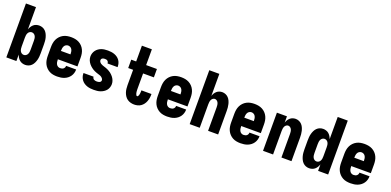

<svg xmlns="http://www.w3.org/2000/svg" viewBox="-2 -1593 5004 2460"><g transform="rotate(20 2500.0 -363.5)"><path d="M314 8Q294 8 273.5 1.5Q253 -5 237.5 -18.5Q222 -32 211 -50Q200 -68 193 -88V0H56V-735H193V-432Q200 -452 211 -470Q222 -488 237.5 -501.5Q253 -515 273.5 -521.5Q294 -528 314 -528Q338 -528 360 -519.5Q382 -511 398.5 -494.5Q415 -478 425.5 -456.5Q436 -435 442 -412.5Q448 -390 450 -366.5Q452 -343 452 -320V-200Q452 -177 450 -153.5Q448 -130 442 -107.5Q436 -85 425.5 -63.5Q415 -42 398.5 -25.5Q382 -9 360 -0.5Q338 8 314 8ZM254 -106Q270 -106 283.5 -115Q297 -124 304 -138.5Q311 -153 313 -168.5Q315 -184 315 -200V-320Q315 -336 313 -351.5Q311 -367 304 -381.5Q297 -396 283.5 -405Q270 -414 254 -414Q238 -414 224.5 -405Q211 -396 204 -381.5Q197 -367 195 -351.5Q193 -336 193 -320V-200Q193 -184 195 -168.5Q197 -153 204 -138.5Q211 -124 224.5 -115Q238 -106 254 -106Z M749 8Q722 8 694.5 3Q667 -2 643 -15Q619 -28 600 -48Q581 -68 569 -93Q557 -118 552.5 -145.5Q548 -173 548 -200V-320Q548 -348 552.5 -375Q557 -402 569 -427Q581 -452 600 -472Q619 -492 643.5 -505Q668 -518 695 -523Q722 -528 750 -528Q778 -528 805 -523Q832 -518 856.5 -505Q881 -492 900 -472Q919 -452 931 -427Q943 -402 947.5 -375Q952 -348 952 -320V-203H685V-200Q685 -184 687.5 -168Q690 -152 697.5 -137.5Q705 -123 719 -114.5Q733 -106 749 -106Q761 -106 773 -109Q785 -112 794 -119Q803 -126 808 -137Q813 -148 813 -160H950V-159Q950 -135 943 -111Q936 -87 922 -67Q908 -47 888.5 -32Q869 -17 846 -8Q823 1 798.5 4.5Q774 8 749 8ZM685 -317H815V-320Q815 -336 812.5 -352Q810 -368 802.5 -382.5Q795 -397 780.5 -405.5Q766 -414 750 -414Q734 -414 719.5 -405.5Q705 -397 697.5 -382.5Q690 -368 687.5 -352Q685 -336 685 -320Z M1249 8Q1226 8 1203 5.5Q1180 3 1158 -4.5Q1136 -12 1116.5 -25Q1097 -38 1083 -56.5Q1069 -75 1061.5 -97Q1054 -119 1054 -142V-150H1191V-148Q1191 -138 1196.5 -129Q1202 -120 1210.5 -115Q1219 -110 1229 -108Q1239 -106 1249 -106Q1259 -106 1268.5 -107.5Q1278 -109 1286.5 -112.5Q1295 -116 1301 -124Q1307 -132 1307 -141Q1307 -154 1299 -165Q1291 -176 1280 -183.5Q1269 -191 1256.5 -195Q1244 -199 1231.5 -203Q1219 -207 1206.5 -211.5Q1194 -216 1182 -221.5Q1170 -227 1159 -234Q1148 -241 1137.5 -249Q1127 -257 1117.5 -266Q1108 -275 1100 -285Q1092 -295 1085 -306.5Q1078 -318 1073.5 -330Q1069 -342 1066.5 -355Q1064 -368 1064 -381Q1064 -403 1071 -424.5Q1078 -446 1091.5 -464Q1105 -482 1123.5 -495Q1142 -508 1163 -515.5Q1184 -523 1206.5 -525.5Q1229 -528 1251 -528Q1274 -528 1296.5 -525Q1319 -522 1340 -514.5Q1361 -507 1379.5 -494Q1398 -481 1411.5 -462.5Q1425 -444 1431.5 -422Q1438 -400 1438 -378V-370H1301V-372Q1301 -381 1297 -390Q1293 -399 1286 -404.5Q1279 -410 1269.5 -412Q1260 -414 1251 -414Q1242 -414 1233.5 -412.5Q1225 -411 1217.5 -407Q1210 -403 1205.5 -395.5Q1201 -388 1201 -379Q1201 -366 1209 -355Q1217 -344 1228 -337Q1239 -330 1251.5 -325.5Q1264 -321 1276.5 -317Q1289 -313 1301 -309Q1313 -305 1325 -299Q1337 -293 1348.5 -286.5Q1360 -280 1370 -272Q1380 -264 1389.5 -255Q1399 -246 1407.5 -235.5Q1416 -225 1422.5 -214Q1429 -203 1434 -190.5Q1439 -178 1441.5 -165.5Q1444 -153 1444 -139Q1444 -117 1436.5 -94.5Q1429 -72 1414.5 -54.5Q1400 -37 1380.5 -24.5Q1361 -12 1339.5 -4.5Q1318 3 1295 5.5Q1272 8 1249 8Z M1800 8Q1776 8 1751.5 1.5Q1727 -5 1707 -19Q1687 -33 1673 -54Q1659 -75 1651 -98Q1643 -121 1640 -145.5Q1637 -170 1637 -195V-406H1570V-520H1637V-735H1773V-520H1920V-406H1773V-195Q1773 -187 1773.5 -178.5Q1774 -170 1774.5 -162Q1775 -154 1776.5 -146Q1778 -138 1780.5 -130Q1783 -122 1787.5 -114Q1792 -106 1800 -106Q1808 -106 1812.5 -113.5Q1817 -121 1819.5 -128.5Q1822 -136 1823.5 -143.5Q1825 -151 1825.5 -159Q1826 -167 1826.5 -175Q1827 -183 1827 -191V-195H1964V-185Q1964 -161 1960 -137.5Q1956 -114 1947.5 -92Q1939 -70 1924.5 -50.5Q1910 -31 1890.5 -17.5Q1871 -4 1847.5 2Q1824 8 1800 8Z M2249 8Q2222 8 2194.5 3Q2167 -2 2143 -15Q2119 -28 2100 -48Q2081 -68 2069 -93Q2057 -118 2052.5 -145.5Q2048 -173 2048 -200V-320Q2048 -348 2052.5 -375Q2057 -402 2069 -427Q2081 -452 2100 -472Q2119 -492 2143.5 -505Q2168 -518 2195 -523Q2222 -528 2250 -528Q2278 -528 2305 -523Q2332 -518 2356.5 -505Q2381 -492 2400 -472Q2419 -452 2431 -427Q2443 -402 2447.5 -375Q2452 -348 2452 -320V-203H2185V-200Q2185 -184 2187.5 -168Q2190 -152 2197.5 -137.5Q2205 -123 2219 -114.5Q2233 -106 2249 -106Q2261 -106 2273 -109Q2285 -112 2294 -119Q2303 -126 2308 -137Q2313 -148 2313 -160H2450V-159Q2450 -135 2443 -111Q2436 -87 2422 -67Q2408 -47 2388.5 -32Q2369 -17 2346 -8Q2323 1 2298.5 4.5Q2274 8 2249 8ZM2185 -317H2315V-320Q2315 -336 2312.5 -352Q2310 -368 2302.5 -382.5Q2295 -397 2280.5 -405.5Q2266 -414 2250 -414Q2234 -414 2219.5 -405.5Q2205 -397 2197.5 -382.5Q2190 -368 2187.5 -352Q2185 -336 2185 -320Z M2556 0V-735H2693V-434Q2699 -453 2709.5 -470.5Q2720 -488 2735.5 -501.5Q2751 -515 2770.5 -521.5Q2790 -528 2810 -528Q2833 -528 2855 -519Q2877 -510 2893 -493.5Q2909 -477 2919 -455.5Q2929 -434 2934.5 -411.5Q2940 -389 2942 -366Q2944 -343 2944 -320V0H2807V-320Q2807 -335 2805 -350.5Q2803 -366 2797 -380Q2791 -394 2778 -404Q2765 -414 2750 -414Q2735 -414 2722 -404Q2709 -394 2703 -380Q2697 -366 2695 -350.5Q2693 -335 2693 -320V0Z M3249 8Q3222 8 3194.5 3Q3167 -2 3143 -15Q3119 -28 3100 -48Q3081 -68 3069 -93Q3057 -118 3052.5 -145.5Q3048 -173 3048 -200V-320Q3048 -348 3052.5 -375Q3057 -402 3069 -427Q3081 -452 3100 -472Q3119 -492 3143.5 -505Q3168 -518 3195 -523Q3222 -528 3250 -528Q3278 -528 3305 -523Q3332 -518 3356.5 -505Q3381 -492 3400 -472Q3419 -452 3431 -427Q3443 -402 3447.5 -375Q3452 -348 3452 -320V-203H3185V-200Q3185 -184 3187.5 -168Q3190 -152 3197.5 -137.5Q3205 -123 3219 -114.5Q3233 -106 3249 -106Q3261 -106 3273 -109Q3285 -112 3294 -119Q3303 -126 3308 -137Q3313 -148 3313 -160H3450V-159Q3450 -135 3443 -111Q3436 -87 3422 -67Q3408 -47 3388.5 -32Q3369 -17 3346 -8Q3323 1 3298.5 4.5Q3274 8 3249 8ZM3185 -317H3315V-320Q3315 -336 3312.5 -352Q3310 -368 3302.5 -382.5Q3295 -397 3280.5 -405.5Q3266 -414 3250 -414Q3234 -414 3219.5 -405.5Q3205 -397 3197.5 -382.5Q3190 -368 3187.5 -352Q3185 -336 3185 -320Z M3556 0V-520H3693V-434Q3699 -453 3709.5 -470.5Q3720 -488 3735.5 -501.5Q3751 -515 3770.5 -521.5Q3790 -528 3810 -528Q3833 -528 3855 -519Q3877 -510 3893 -493.5Q3909 -477 3919 -455.5Q3929 -434 3934.5 -411.5Q3940 -389 3942 -366Q3944 -343 3944 -320V0H3807V-320Q3807 -335 3805 -350.5Q3803 -366 3797 -380Q3791 -394 3778 -404Q3765 -414 3750 -414Q3735 -414 3722 -404Q3709 -394 3703 -380Q3697 -366 3695 -350.5Q3693 -335 3693 -320V0Z M4186 8Q4162 8 4140 -0.5Q4118 -9 4101.5 -25.5Q4085 -42 4074.5 -63.5Q4064 -85 4058 -107.5Q4052 -130 4050 -153.5Q4048 -177 4048 -200V-320Q4048 -343 4050 -366.5Q4052 -390 4058 -412.5Q4064 -435 4074.5 -456.5Q4085 -478 4101.5 -494.5Q4118 -511 4140 -519.5Q4162 -528 4186 -528Q4206 -528 4226.5 -521.5Q4247 -515 4262.5 -501.5Q4278 -488 4289 -470Q4300 -452 4307 -432V-735H4444V0H4307V-88Q4300 -68 4289 -50Q4278 -32 4262.5 -18.5Q4247 -5 4226.5 1.5Q4206 8 4186 8ZM4246 -106Q4262 -106 4275.5 -115Q4289 -124 4296 -138.5Q4303 -153 4305 -168.5Q4307 -184 4307 -200V-320Q4307 -336 4305 -351.5Q4303 -367 4296 -381.5Q4289 -396 4275.5 -405Q4262 -414 4246 -414Q4230 -414 4216.5 -405Q4203 -396 4196 -381.5Q4189 -367 4187 -351.5Q4185 -336 4185 -320V-200Q4185 -184 4187 -168.5Q4189 -153 4196 -138.5Q4203 -124 4216.5 -115Q4230 -106 4246 -106Z M4749 8Q4722 8 4694.5 3Q4667 -2 4643 -15Q4619 -28 4600 -48Q4581 -68 4569 -93Q4557 -118 4552.5 -145.5Q4548 -173 4548 -200V-320Q4548 -348 4552.5 -375Q4557 -402 4569 -427Q4581 -452 4600 -472Q4619 -492 4643.5 -505Q4668 -518 4695 -523Q4722 -528 4750 -528Q4778 -528 4805 -523Q4832 -518 4856.5 -505Q4881 -492 4900 -472Q4919 -452 4931 -427Q4943 -402 4947.5 -375Q4952 -348 4952 -320V-203H4685V-200Q4685 -184 4687.5 -168Q4690 -152 4697.5 -137.5Q4705 -123 4719 -114.5Q4733 -106 4749 -106Q4761 -106 4773 -109Q4785 -112 4794 -119Q4803 -126 4808 -137Q4813 -148 4813 -160H4950V-159Q4950 -135 4943 -111Q4936 -87 4922 -67Q4908 -47 4888.5 -32Q4869 -17 4846 -8Q4823 1 4798.5 4.5Q4774 8 4749 8ZM4685 -317H4815V-320Q4815 -336 4812.5 -352Q4810 -368 4802.5 -382.5Q4795 -397 4780.5 -405.5Q4766 -414 4750 -414Q4734 -414 4719.5 -405.5Q4705 -397 4697.5 -382.5Q4690 -368 4687.5 -352Q4685 -336 4685 -320Z"/></g></svg>

Font: Iosevka Heavy
Style: Regular
Weight: 900
Monospace: yes
Designer: Belleve Invis
Foundry: Belleve Invis
Version: Version 32.5.0; ttfautohint (v1.8.4)